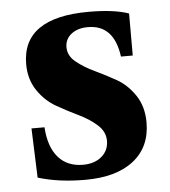

<svg xmlns="http://www.w3.org/2000/svg" viewBox="-45 -581 558 632"><g transform="rotate(-5 234.5 -265.0)"><path d="M271 -540Q354 -540 403 -523V-384H364Q350 -490 264 -490Q230 -490 209 -473.5Q188 -457 188 -430Q188 -402 213 -381.5Q238 -361 273 -344.5Q308 -328 343.5 -308Q379 -288 404 -250.5Q429 -213 429 -161Q429 -80 372 -35Q315 10 212 10Q124 10 56 -11L50 -174H93Q97 -109 127 -74.5Q157 -40 209 -40Q247 -40 270.5 -60Q294 -80 294 -112Q294 -142 269 -164.5Q244 -187 208.5 -204Q173 -221 137 -241.5Q101 -262 76 -299Q51 -336 51 -386Q51 -540 271 -540Z"/></g></svg>

Font: Libre Caslon Text
Style: Bold
Weight: 700
Designer: Pablo Impallari, Rodrigo Fuenzalida
Foundry: Pablo Impallari, Rodrigo Fuenzalida
Version: Version 1.002